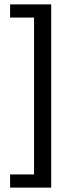

<svg xmlns="http://www.w3.org/2000/svg" viewBox="-20 -758 329 874"><path d="M213 96H26V36H135V-678H26V-738H213Z"/></svg>

Font: Special Gothic
Style: Regular
Weight: 400
Designer: Alistair McCready
Foundry: Monolith
Version: Version 1.010; ttfautohint (v1.8.4.7-5d5b)